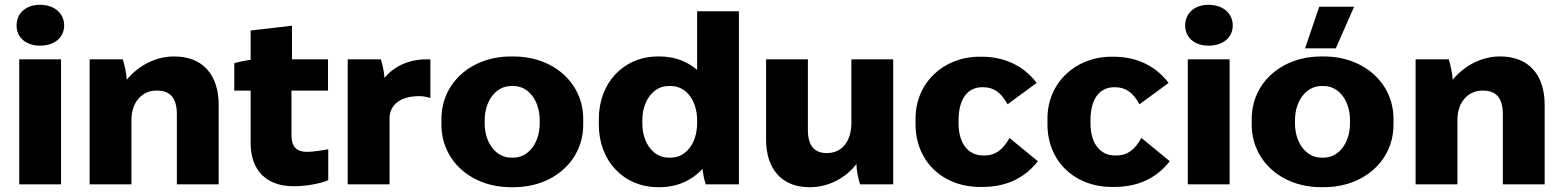

<svg xmlns="http://www.w3.org/2000/svg" viewBox="-20 -767 6500 799"><path d="M146 -577C207 -577 247 -611 247 -661C247 -712 206 -747 146 -747C88 -747 49 -712 49 -661C49 -611 88 -577 146 -577ZM60 0H234V-520H60Z M353 0H527V-269C527 -338 568 -390 631 -390H634C689 -390 716 -358 716 -292V0H890V-331C890 -457 822 -532 706 -532H703C636 -532 562 -501 507 -435C507 -457 498 -498 491 -520H353Z M1202 8C1244 8 1306 0 1346 -17V-146C1326 -142 1284 -135 1258 -135C1216 -135 1193 -154 1193 -205V-390H1345V-520H1195V-660L1023 -640V-518C999 -515 972 -509 955 -504V-390H1023V-173C1023 -56 1090 8 1202 8Z M1427 0H1601V-273C1601 -329 1643 -367 1726 -367C1741 -367 1759 -363 1771 -359V-520H1755C1681 -520 1620 -491 1580 -443C1579 -464 1572 -499 1565 -520H1427Z M2106 12H2117C2284 12 2407 -99 2407 -248V-272C2407 -421 2284 -532 2117 -532H2106C1940 -532 1817 -421 1817 -272V-248C1817 -99 1940 12 2106 12ZM2107 -111C2045 -111 1997 -171 1997 -254V-266C1997 -349 2045 -409 2107 -409H2117C2179 -409 2226 -349 2226 -266V-254C2226 -171 2178 -111 2117 -111Z M2718 12H2725C2797 12 2859 -16 2903 -64C2906 -43 2911 -16 2917 0H3055V-720H2881V-476C2840 -512 2786 -532 2725 -532H2718C2576 -532 2472 -423 2472 -272V-248C2472 -97 2576 12 2718 12ZM2762 -111C2700 -111 2653 -171 2653 -254V-266C2653 -349 2700 -409 2762 -409H2772C2835 -409 2881 -349 2881 -266V-254C2881 -171 2834 -111 2772 -111Z M3348 12H3350C3429 12 3498 -26 3544 -84C3544 -61 3552 -21 3559 0H3697V-520H3523V-256C3523 -180 3485 -130 3421 -130H3420C3368 -130 3342 -162 3342 -226V-520H3168V-186C3168 -62 3235 12 3348 12Z M4059 11H4068C4169 11 4245 -27 4299 -96L4181 -193C4154 -144 4122 -120 4078 -120H4071C4010 -120 3969 -169 3969 -254V-266C3969 -355 4006 -404 4068 -404H4071C4114 -404 4145 -384 4173 -333L4294 -422C4241 -492 4162 -531 4065 -531H4057C3905 -531 3790 -421 3790 -274V-249C3790 -99 3900 11 4059 11Z M4608 11H4617C4718 11 4794 -27 4848 -96L4730 -193C4703 -144 4671 -120 4627 -120H4620C4559 -120 4518 -169 4518 -254V-266C4518 -355 4555 -404 4617 -404H4620C4663 -404 4694 -384 4722 -333L4843 -422C4790 -492 4711 -531 4614 -531H4606C4454 -531 4339 -421 4339 -274V-249C4339 -99 4449 11 4608 11Z M5009 -577C5070 -577 5110 -611 5110 -661C5110 -712 5069 -747 5009 -747C4951 -747 4912 -712 4912 -661C4912 -611 4951 -577 5009 -577ZM4923 0H5097V-520H4923Z M5539 -566 5615 -739H5470L5411 -566ZM5478 12H5489C5656 12 5779 -99 5779 -248V-272C5779 -421 5656 -532 5489 -532H5478C5312 -532 5189 -421 5189 -272V-248C5189 -99 5312 12 5478 12ZM5479 -111C5417 -111 5369 -171 5369 -254V-266C5369 -349 5417 -409 5479 -409H5489C5551 -409 5598 -349 5598 -266V-254C5598 -171 5550 -111 5489 -111Z M5871 0H6045V-269C6045 -338 6086 -390 6149 -390H6152C6207 -390 6234 -358 6234 -292V0H6408V-331C6408 -457 6340 -532 6224 -532H6221C6154 -532 6080 -501 6025 -435C6025 -457 6016 -498 6009 -520H5871Z"/></svg>

Font: Fixel Display ExtraBold
Style: Regular
Weight: 800
Designer: AlfaBravo + MacPaw
Foundry: Kyrylo Tkachov, Marchela Mozhyna, Serhii Makarenko, Maria Weinstein, Zakhar Kryvoshyya
Version: Version 1.211